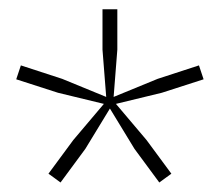

<svg xmlns="http://www.w3.org/2000/svg" viewBox="-20 -828 474 414"><path d="M230 -604 296 -526 349.5 -453.5 323.5 -434.5 270 -507 217 -594 164 -507 110.5 -434.5 84.5 -453.5 138 -526 204 -604 105 -628 15 -657 25 -687 114 -658 209 -619 201 -721V-808H233V-721L225 -619L320 -658L409 -687L419 -657L329 -628Z"/></svg>

Font: Encode Sans Condensed Thin Thin
Style: Regular
Weight: 250
Version: Version 3.002